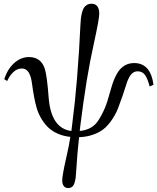

<svg xmlns="http://www.w3.org/2000/svg" viewBox="-20 -708 821 1002"><path d="M2 -294.9Q20 -349.1 54.9 -379.6Q89.8 -410.2 130.9 -410.2Q194.3 -410.2 213.9 -348.6Q225.6 -311.5 233.9 -199.2Q246.1 -38.1 352.5 -24.4L357.4 -64.5Q372.1 -177.2 381.8 -297.4Q394.5 -455.1 399.4 -573.2Q400.4 -595.2 402.1 -610.4Q403.8 -625.5 407.7 -641.4Q411.6 -657.2 417.5 -666.7Q423.3 -676.3 433.6 -682.4Q443.8 -688.5 457.5 -688.5Q478.5 -688.5 488.3 -674.6Q498 -660.6 498 -637.2Q498 -609.4 470.7 -484.9Q449.2 -388.2 432.6 -287.1Q413.6 -168.5 400.4 -61.5L396 -24.4Q461.4 -30.8 492.2 -78.1Q513.7 -111.3 527.3 -144.3Q541 -177.2 553.7 -225.6Q576.2 -311.5 605.7 -345.2Q635.3 -378.9 680.7 -378.9Q765.6 -378.9 781.2 -265.6L760.7 -256.8Q752.4 -292.5 738.5 -314.2Q724.6 -335.9 698.2 -335.9Q685.1 -335.9 674.1 -328.4Q663.1 -320.8 655.5 -306.6Q647.9 -292.5 644 -282.2Q640.1 -272 635.7 -256.8Q622.6 -213.4 597.7 -147.5Q584 -109.9 557.6 -73.7Q531.2 -37.6 500 -20.5Q451.2 6.3 392.6 7.8Q383.3 92.3 377.4 187.5Q376.5 207 375 218.5Q373.5 230 369.4 244.6Q365.2 259.3 356.9 266.4Q348.6 273.4 335.9 273.4Q320.8 273.4 312.7 262.7Q304.7 252 304.7 234.4Q304.7 207.5 325.7 115.2Q338.9 59.6 347.2 6.3Q280.3 -0.5 235.8 -39.1Q216.8 -55.7 198.7 -84Q180.7 -112.3 171.4 -144.5Q157.2 -193.8 146.5 -275.4Q136.2 -350.6 94.7 -350.6Q69.3 -350.6 49.6 -331.8Q29.8 -313 17.6 -285.2Z"/></svg>

Font: Theano Modern
Style: Regular
Weight: 400
Designer: Alexey Kryukov
Version: Version 2.00